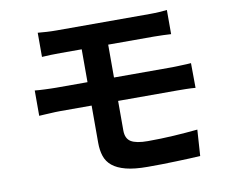

<svg xmlns="http://www.w3.org/2000/svg" viewBox="-82 -839 1165 978"><g transform="rotate(-10 500.0 -350.0)"><path d="M515 -169Q515 -127 542 -110.5Q569 -94 629 -94Q697 -94 762 -98Q827 -102 887 -108L878 27Q854 29 821.5 30Q789 31 753 32.5Q717 34 679 34.5Q641 35 606 35Q537 35 493 23.5Q449 12 423.5 -9Q398 -30 388 -60.5Q378 -91 378 -129V-322H215Q204 -322 190 -321.5Q176 -321 161 -320Q146 -319 131.5 -318.5Q117 -318 106 -317V-448Q116 -447 130 -446Q144 -445 159 -444.5Q174 -444 188.5 -443.5Q203 -443 215 -443H378V-613H269Q215 -613 172 -610V-735Q194 -733 218 -731.5Q242 -730 269 -730H750Q776 -730 799.5 -731.5Q823 -733 840 -735V-610Q820 -611 798.5 -612Q777 -613 750 -613H515V-443H817Q825 -443 837.5 -443.5Q850 -444 863.5 -444.5Q877 -445 890.5 -445.5Q904 -446 914 -447L915 -319Q894 -321 865.5 -321.5Q837 -322 820 -322H515Z"/></g></svg>

Font: SpoqaHanSans-Bold
Style: Regular
Weight: 700
Designer: [Spoqa Han Sans] Dong-huui Kim \uAE40 \uB3D9 \uD718   [Noto Sans] Ryoko NISHIZUKA \u897F \u585A \u6DBC \u5B50  (kana & i
Foundry: Spoqa (http://www.spoqa-han-sans.com)
Version: Version 2.000